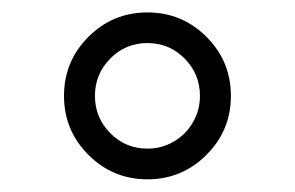

<svg xmlns="http://www.w3.org/2000/svg" viewBox="-20 -395 475 309"><path d="M217.3 -155.8Q240.2 -155.8 259.8 -167.2Q279.3 -178.7 290.5 -198.2Q301.8 -217.8 301.8 -240.7Q301.8 -275.9 277.1 -300.8Q252.4 -325.7 217.3 -325.7Q182.1 -325.7 157.5 -300.8Q132.8 -275.9 132.8 -240.7Q132.8 -205.6 157.5 -180.7Q182.1 -155.8 217.3 -155.8ZM122.3 -145.8Q83 -185.1 83 -240.7Q83 -296.4 122.3 -335.7Q161.6 -375 217.3 -375Q272.9 -375 312.3 -335.7Q351.6 -296.4 351.6 -240.7Q351.6 -185.1 312.3 -145.8Q272.9 -106.4 217.3 -106.4Q161.6 -106.4 122.3 -145.8Z"/></svg>

Font: Shabnam Thin WOL
Style: Thin-WOL
Weight: 100
Foundry: DejaVu fonts team - Redesigned by Saber Rastikerdar - Based on Vazir font
Version: Version 5.0.0